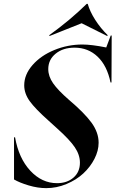

<svg xmlns="http://www.w3.org/2000/svg" viewBox="-20 -952 592 983"><path d="M523.9 -709 546.9 -770H551.8L550.8 -529.8H545.9Q528.3 -615.7 479.7 -661.9Q431.2 -708 361.8 -708Q302.7 -708 264.9 -677.2Q227.1 -646.5 227.1 -598.1Q227.1 -561.5 251.7 -525.9Q276.4 -490.2 333 -440.9Q412.1 -374 448.5 -324Q484.9 -273.9 484.9 -221.2Q484.9 -180.2 463.4 -138.4Q441.9 -96.7 406.2 -63.7Q370.6 -30.8 320.3 -9.8Q270 11.2 216.8 11.2Q173.3 11.2 126.7 -2.7Q80.1 -16.6 51.8 -33.2V-249H57.1Q75.7 -142.1 135 -78.1Q194.3 -14.2 272 -14.2Q323.2 -14.2 356.2 -42.7Q389.2 -71.3 389.2 -119.1Q389.2 -159.2 363 -198Q336.9 -236.8 272 -294.9L230 -333Q159.7 -395.5 131.8 -434.6Q104 -473.6 104 -515.1Q104 -570.3 146.5 -618.9Q189 -667.5 257.8 -695.8Q326.7 -724.1 401.9 -724.1Q448.2 -724.1 523.9 -709ZM231 -771Q338.9 -848.6 423.8 -932.1H429.2Q439.9 -893.6 467.5 -850.3Q495.1 -807.1 532.2 -771L527.8 -768.1L397.9 -833L234.9 -768.1Z"/></svg>

Font: Nyght Serif Medium Italic
Style: Regular
Weight: 500
Italic angle: -16°
Designer: Maksym Kobuzan
Version: Version 0.410;Glyphs 3.1.2 (3151)